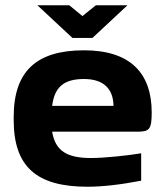

<svg xmlns="http://www.w3.org/2000/svg" viewBox="-20 -700 628 729"><path d="M556 -273C556 -422 475 -509 299 -509C120 -509 32 -431 32 -256V-244C32 -66 120 9 312 9C369 9 439 1 516 -14V-118C470 -110 377 -100 326 -100C234 -100 190 -127 178 -200H501C547 -200 556 -208 556 -273ZM122 -680 255 -556H331L464 -680H344L293 -639L243 -680ZM178 -298C187 -370 223 -400 299 -400C373 -400 410 -363 411 -298Z"/></svg>

Font: LT Wave Bold
Style: Regular
Weight: 700
Designer: Daniel Lyons
Version: Version 2.5 (Glyphs App)